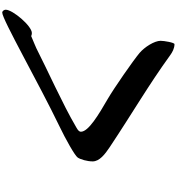

<svg xmlns="http://www.w3.org/2000/svg" viewBox="49 -1549 1590 1728"><g transform="rotate(90 844.0 -685.0)"><path d="M377.4 -1460.4C362.8 -1460.4 347.2 -1365.7 347.2 -1335.9C347.2 -1279.3 403.3 -1191.4 456.5 -1146C526.4 -1087.4 772.9 -916.5 870.1 -859.9C1011.7 -777.8 1165.5 -686.5 1165.5 -618.2C1165.5 -595.2 1133.3 -581.1 1115.2 -570.3C923.8 -457.5 599.6 -312 413.6 -216.8C401.4 -210.4 347.2 -189 305.2 -170.9C295.4 -174.8 286.6 -176.8 277.3 -176.8C213.4 -176.8 67.4 -3.9 67.4 58.6C67.4 70.8 77.1 89.8 93.8 89.8C154.8 89.8 729 -238.3 1116.2 -424.8C1231.4 -480 1379.9 -563 1397.9 -589.4C1415 -614.3 1432.6 -674.8 1432.6 -724.1C1432.6 -785.2 1368.7 -834.5 1303.7 -877.9C991.2 -1085.9 748.5 -1225.1 474.6 -1423.3C450.7 -1440.4 416 -1460.4 377.4 -1460.4Z"/></g></svg>

Font: Bodega Script
Style: Medium
Weight: 500
Italic angle: 39.7°
Version: Version 001.000